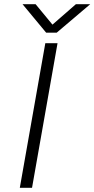

<svg xmlns="http://www.w3.org/2000/svg" viewBox="-20 -891 448 911"><path d="M74 0 195 -686H253L132 0ZM408 -871 249 -736H199L87 -871H149L239 -762H215L340 -871Z"/></svg>

Font: Archivo Expanded Thin
Style: Italic
Weight: 250
Width: 7
Italic angle: -10°
Designer: Hector Gatti
Foundry: Omnibus-Type
Version: Version 2.001